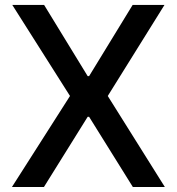

<svg xmlns="http://www.w3.org/2000/svg" viewBox="-20 -747 706 767"><path d="M156.2 -727.3H29.1L259.6 -363.6L27.7 0H155.5L330.3 -280.5H335.9L510.7 0H638.5L410.5 -363.6L637.1 -727.3H509.9L335.9 -442.8H330.3Z"/></svg>

Font: Magic Ui Pro Medium
Style: Regular
Weight: 500
Designer: Stefan Endress, Andreas Faust
Version: Version 1.000;FEAKit 1.0